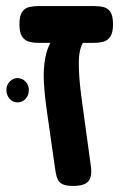

<svg xmlns="http://www.w3.org/2000/svg" viewBox="-20 -603 429 632"><path d="M221 9Q199 9 187.5 4Q176 -1 171 -10.5Q166 -20 164 -32Q162 -44 160 -57L134 -240Q127 -288 124.5 -332.5Q122 -377 129.5 -415Q137 -453 158 -481L262 -474Q251 -463 245.5 -444.5Q240 -426 239.5 -402Q239 -378 241 -350.5Q243 -323 246.5 -294.5Q250 -266 254 -239L279 -57Q284 -22 271 -6.5Q258 9 221 9ZM106 -462Q89 -462 75 -466Q61 -470 52.5 -483Q44 -496 44 -523Q44 -551 52.5 -563.5Q61 -576 75 -579.5Q89 -583 105 -583H291Q308 -583 321.5 -579.5Q335 -576 343.5 -563.5Q352 -551 352 -523Q352 -496 343.5 -483Q335 -470 321 -466Q307 -462 290 -462ZM38 -266Q22 -266 11.5 -278Q1 -290 1 -307Q1 -323 12 -334.5Q23 -346 37 -346Q53 -346 64 -334.5Q75 -323 75 -307Q75 -290 64.5 -278Q54 -266 38 -266Z"/></svg>

Font: Fredoka SemiCondensed Medium
Style: Regular
Weight: 500
Width: 4
Designer: Ben Nathan
Foundry: Milena B. Brandão, Ben Nathan
Version: Version 2.001